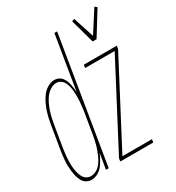

<svg xmlns="http://www.w3.org/2000/svg" viewBox="-196 -860 897 978"><g transform="rotate(-30 253.0 -370.5)"><path d="M412 -600 373 -741 388 -747 428 -624 508 -749 521 -739 435 -600ZM57 8Q40 8 26.5 0Q13 -8 5.5 -21.5Q-2 -35 -6 -50.5Q-10 -66 -12 -82Q-14 -98 -14.5 -114Q-15 -130 -13.5 -146.5Q-12 -163 -10 -180Q-8 -197 -5 -213L15 -333Q18 -353 22.5 -373Q27 -393 33.5 -412.5Q40 -432 49.5 -451.5Q59 -471 72 -488Q85 -505 104.5 -516.5Q124 -528 144 -528Q157 -528 168 -523Q179 -518 186.5 -509Q194 -500 199 -488.5Q204 -477 206.5 -465Q209 -453 210.5 -440.5Q212 -428 212 -415L265 -735H281L160 0H144L159 -91Q152 -74 142.5 -57Q133 -40 121.5 -25.5Q110 -11 92 -1.5Q74 8 57 8ZM228 0 231 -18 485 -502H311L314 -520H508L505 -502L251 -18H425L422 0ZM63 -10Q77 -10 90.5 -16.5Q104 -23 114 -33.5Q124 -44 131.5 -56.5Q139 -69 144.5 -82Q150 -95 155 -108Q160 -121 163.5 -134.5Q167 -148 170 -161.5Q173 -175 175 -188L195 -308Q197 -323 199 -338Q201 -353 202 -368Q203 -383 203 -397.5Q203 -412 202 -426.5Q201 -441 198 -455Q195 -469 188.5 -481.5Q182 -494 171 -502Q160 -510 145 -510Q127 -510 109.5 -498.5Q92 -487 80.5 -471.5Q69 -456 61 -438.5Q53 -421 47 -403Q41 -385 37 -366.5Q33 -348 30 -330L10 -210Q8 -195 6 -180.5Q4 -166 3 -151Q2 -136 2 -121Q2 -106 3.5 -92Q5 -78 8.5 -64Q12 -50 18.5 -37.5Q25 -25 36.5 -17.5Q48 -10 63 -10Z"/></g></svg>

Font: Iosevka SS18 Thin
Style: Italic
Weight: 100
Italic angle: -9°
Monospace: yes
Designer: Belleve Invis
Foundry: Belleve Invis
Version: Version 25.1.1; ttfautohint (v1.8.4)